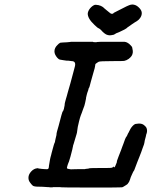

<svg xmlns="http://www.w3.org/2000/svg" viewBox="-20 -827 682 864"><path d="M307 -639Q318 -639 358 -639Q398 -639 398 -639Q399 -637 410 -637Q416 -637 416.5 -638Q417 -639 476.5 -639Q536 -639 540 -639Q548 -638 553 -635Q561 -631 568 -623Q575 -616 575 -613Q575 -612 576 -607Q581 -589 572 -575Q567 -568 559 -562Q549 -555 539 -553Q537 -552 485 -552Q429 -552 424 -549Q422 -548 417.5 -545Q413 -542 412 -541Q408 -539 408 -530Q407 -525 406 -520Q401 -503 396 -485Q391 -467 389 -460Q382 -431 380 -431Q379 -431 377 -421Q375 -415 373 -410Q371 -405 370.5 -401Q370 -397 368.5 -392.5Q367 -388 367 -383Q366 -375 363 -364Q361 -356 359.5 -350.5Q358 -345 355.5 -340Q353 -335 351.5 -329Q350 -323 348 -319Q346 -315 346 -314Q346 -313 344 -309Q342 -305 340 -297Q338 -289 336 -282Q333 -272 330 -256Q330 -253 329 -249Q328 -243 327 -235Q327 -231 324 -221.5Q321 -212 319 -205Q313 -183 311 -178L309 -173V-171Q308 -169 308 -167Q308 -163 297 -122Q294 -113 292 -105.5Q290 -98 288 -94.5Q286 -91 285.5 -88Q285 -85 283 -80Q280 -71 282 -69Q284 -67 299 -65Q309 -65 314 -65.5Q319 -66 340 -66Q361 -66 362 -66Q363 -67 375 -68Q383 -69 383 -70Q383 -71 453 -71Q479 -71 482 -72Q487 -73 491 -77H493Q492 -74 493 -74Q494 -74 496 -75Q498 -77 503 -90Q507 -99 506 -100Q505 -100 508.5 -109Q512 -118 514 -124Q516 -130 519.5 -138Q523 -146 525 -152Q527 -158 530 -166Q533 -174 535 -179Q545 -208 547 -209.5Q549 -211 553 -219Q554 -222 554.5 -223Q555 -224 556.5 -227Q558 -230 559 -231Q560 -232 560.5 -234Q561 -236 561.5 -236.5Q562 -237 563 -239Q570 -255 582 -265Q587 -269 588 -268Q588 -269 588 -269Q588 -269 589 -269Q589 -269 591.5 -269.5Q594 -270 605 -271Q620 -271 628 -264Q635 -259 639 -252Q644 -240 640 -227Q638 -223 637.5 -219Q637 -215 636 -212Q630 -191 630 -186Q630 -181 622 -161Q620 -156 618 -149.5Q616 -143 615 -141Q614 -139 612 -133.5Q610 -128 608 -123Q601 -105 598 -98Q585 -63 584 -61Q583 -59 582 -58V-57Q581 -58 578 -51Q577 -49 573 -40Q568 -30 565 -19Q562 -8 554 1Q548 6 539 11Q535 13 534 14Q534 15 527 16Q525 17 390 17Q249 17 248 15Q247 15 234.5 15Q222 15 218 15L217 16H209H202L203 15Q205 15 202 15Q200 15 194 15Q183 14 172 13.5Q161 13 151.5 13Q142 13 138 12Q134 11 133 11Q126 10 115 -6Q108 -15 108 -27Q108 -42 120.5 -55.5Q133 -69 149 -70Q152 -70 152 -70Q152 -68 161 -68Q163 -68 163.5 -67.5Q164 -67 167.5 -67Q171 -67 180 -66Q188 -65 192 -65.5Q196 -66 197.5 -68Q199 -70 200 -76Q200 -78 200 -79Q201 -85 202 -91Q203 -98 204 -103Q204 -105 205 -108.5Q206 -112 206.5 -116Q207 -120 208 -122Q209 -124 210 -129Q211 -134 212.5 -139.5Q214 -145 217 -156Q220 -167 222 -174Q224 -181 225 -183Q228 -187 228 -193Q228 -195 230.5 -204.5Q233 -214 234 -219Q234 -227 237 -237Q241 -249 256 -307Q259 -316 259.5 -318.5Q260 -321 261 -323.5Q262 -326 263 -326Q264 -326 266 -333Q267 -336 267.5 -336.5Q268 -337 268 -339.5Q268 -342 269.5 -347Q271 -352 271 -356.5Q271 -361 273.5 -370Q276 -379 277.5 -384.5Q279 -390 280.5 -394.5Q282 -399 284 -407.5Q286 -416 288.5 -423.5Q291 -431 293 -439Q295 -447 297 -453Q304 -478 312 -509Q314 -517 315 -520.5Q316 -524 317 -528Q323 -552 302 -552Q299 -552 295 -553Q291 -554 287 -554Q283 -554 280 -554Q276 -555 266 -556Q256 -557 251 -558.5Q246 -560 246 -560Q246 -560 244.5 -561Q243 -562 241 -564Q239 -566 237 -568Q232 -574 228.5 -581Q225 -588 225 -596Q225 -612 239 -625Q245 -632 252 -635H254Q255 -635 259 -635.5Q263 -636 266 -636Q277 -636 277.5 -636.5Q278 -637 284 -637Q290 -637 294 -638Q298 -639 307 -639ZM569 -806Q578 -808 586 -805Q597 -802 608 -790Q618 -779 618 -768Q618 -755 609 -744Q605 -738 596 -732Q592 -730 586 -726Q580 -722 574 -718Q568 -714 565 -711.5Q562 -709 558.5 -707Q555 -705 554 -704Q551 -700 540 -694Q510 -679 505 -678Q503 -678 498 -674Q493 -670 483 -669Q480 -668 474.5 -668Q469 -668 466 -669Q457 -671 450 -677L443 -683Q443 -683 440.5 -685.5Q438 -688 435 -691.5Q432 -695 430 -696Q423 -701 422 -700.5Q421 -700 405 -715Q373 -745 375 -768Q377 -779 385 -789Q395 -801 406 -805Q410 -806 411 -805.5Q412 -805 418.5 -804.5Q425 -804 426 -803Q435 -801 440 -797L442 -796Q443 -796 443 -795H444Q444 -794 446.5 -792Q449 -790 459 -781.5Q469 -773 469.5 -773Q470 -773 472 -771Q481 -762 489 -766Q491 -768 492 -769Q491 -769 491.5 -769Q492 -769 513 -780Q558 -804 569 -806Z"/></svg>

Font: TT2020 Style E
Style: Italic
Weight: 400
Italic angle: -15°
Version: Version 0.2.000